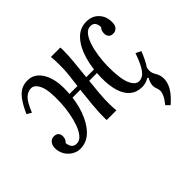

<svg xmlns="http://www.w3.org/2000/svg" viewBox="-159 -733 1167 1167"><g transform="rotate(-45 424.0 -150.0)"><path d="M705 211 682 188Q707 157 715.5 136.5Q724 116 723 102Q722 88 717 77Q709 56 713.5 35.5Q718 15 729 -2L717 -8L791 -129L769 -68Q762 -49 762 -28.5Q762 -8 775 12Q801 55 785 105.5Q769 156 705 211ZM130 11Q102 11 77 -4.5Q52 -20 37 -46.5Q22 -73 23 -106Q25 -130 37.5 -143.5Q50 -157 67 -157Q89 -158 99.5 -146Q110 -134 109 -118Q109 -105 104.5 -95Q100 -85 91 -77Q95 -49 106.5 -38Q118 -27 137 -27Q162 -27 181 -49.5Q200 -72 213 -108.5Q226 -145 233.5 -187Q241 -229 243 -269Q248 -374 228.5 -418Q209 -462 178 -462Q150 -462 126.5 -440Q103 -418 77 -353L47 -370Q73 -428 96.5 -458.5Q120 -489 145 -500.5Q170 -512 199 -511Q236 -511 264.5 -485.5Q293 -460 308.5 -411Q324 -362 320 -292Q317 -210 292.5 -141Q268 -72 227 -30.5Q186 11 130 11ZM661 11Q616 11 585 -14.5Q554 -40 539 -89Q524 -138 525 -208Q527 -291 547.5 -359.5Q568 -428 607 -469.5Q646 -511 701 -511Q752 -511 782.5 -477.5Q813 -444 811 -394Q811 -370 798.5 -356.5Q786 -343 769 -343Q747 -342 737 -354Q727 -366 727 -382Q727 -396 730.5 -405.5Q734 -415 742 -423Q742 -445 732.5 -459.5Q723 -474 700 -474Q675 -474 657 -451.5Q639 -429 627 -392.5Q615 -356 609 -313.5Q603 -271 602 -231Q601 -121 621.5 -74Q642 -27 673 -27Q705 -27 729 -59.5Q753 -92 778 -164L812 -147Q789 -89 766 -54.5Q743 -20 718 -4.5Q693 11 661 11ZM367 0Q366 -7 366 -12.5Q366 -18 366 -26Q366 -43 367 -66.5Q368 -90 371.5 -129Q375 -168 382 -231Q389 -290 396 -345Q403 -400 401 -457Q401 -469 400.5 -482.5Q400 -496 398 -511H479Q480 -504 480 -498.5Q480 -493 480 -485Q480 -443 474.5 -386Q469 -329 462.5 -268.5Q456 -208 451 -152Q446 -96 447 -55Q447 -43 448 -29Q449 -15 450 0ZM293 -243 294 -272H544V-244Z"/></g></svg>

Font: Lora
Style: Italic
Weight: 400
Italic angle: -3°
Designer: Olga Karpushina, Alexei Vanyashin (Cyrillic)
Foundry: Cyreal
Version: Version 3.008